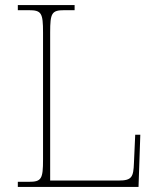

<svg xmlns="http://www.w3.org/2000/svg" viewBox="-20 -734 623 754"><path d="M50 0H524L531 -205H511L506 -94C504 -39 498 -25 446 -25H177V-606C177 -683 183 -694 233 -694H273V-714H50V-694H93C143 -694 149 -683 149 -606V-108C149 -31 143 -20 93 -20H50Z"/></svg>

Font: Noto Serif Georgian Thin
Style: Regular
Weight: 100
Designer: Monotype Design Team, Akaki Razmadze
Foundry: Google LLC
Version: Version 2.003